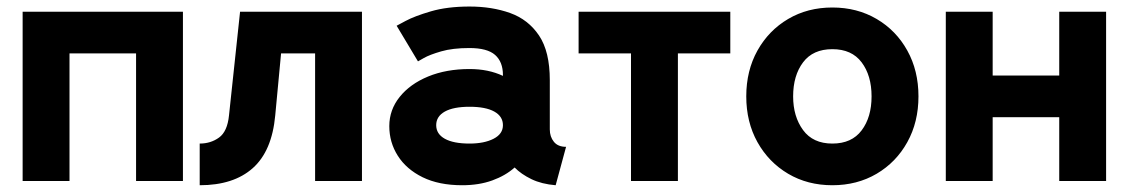

<svg xmlns="http://www.w3.org/2000/svg" viewBox="-20 -543 3386 576"><path d="M47.9 -507.8H528.8V0H388.2V-382.8H188.5V0H47.9Z M1065.9 -507.8V0H925.3V-382.8H823.2L805.7 -196.8Q795.9 -89.8 738.3 -38.6Q680.7 12.7 579.1 12.7V-112.3Q612.3 -112.3 637.2 -130.4Q662.1 -148.4 667 -196.8L700.2 -507.8Z M1366.7 12.7Q1296.9 12.7 1248 -11.2Q1199.2 -35.2 1173.6 -75.4Q1147.9 -115.7 1147.9 -164.6Q1147.9 -213.4 1179 -252.2Q1210 -291 1264.4 -313.5Q1318.8 -335.9 1388.7 -335.9Q1445.3 -335.9 1488.8 -315.4V-317.9Q1488.8 -357.4 1465.3 -378.2Q1441.9 -398.9 1388.2 -398.9Q1337.9 -398.9 1303.5 -388.9Q1269 -378.9 1251.5 -368.9Q1233.9 -358.9 1233.9 -358.9L1169.9 -465.8Q1169.9 -465.8 1196.8 -480.2Q1223.6 -494.6 1272.7 -509Q1321.8 -523.4 1388.7 -523.4Q1456.1 -523.4 1510.5 -503.9Q1564.9 -484.4 1597.2 -436.3Q1629.4 -388.2 1629.4 -302.7V-154.8Q1629.4 -132.8 1641.6 -117.7Q1653.8 -102.5 1678.2 -102.5L1647 12.7Q1605 9.3 1574.2 -5.6Q1543.5 -20.5 1523.9 -40.5Q1496.6 -16.1 1456.8 -1.7Q1417 12.7 1366.7 12.7ZM1488.8 -167.5Q1488.8 -193.8 1462.9 -208.3Q1437 -222.7 1388.7 -222.7Q1340.3 -222.7 1314.5 -208.3Q1288.6 -193.8 1288.6 -167.5Q1288.6 -141.1 1314.5 -126.7Q1340.3 -112.3 1388.7 -112.3Q1432.6 -112.3 1460.7 -126.7Q1488.8 -141.1 1488.8 -167.5Z M2013.7 0H1873V-382.8H1715.8V-507.8H2170.9V-382.8H2013.7Z M2218.8 -253.9Q2218.8 -331.1 2252.4 -391.4Q2286.1 -451.7 2344.5 -486.1Q2402.8 -520.5 2477.1 -520.5Q2551.3 -520.5 2609.9 -486.1Q2668.5 -451.7 2701.9 -391.4Q2735.4 -331.1 2735.4 -253.9Q2735.4 -176.8 2701.9 -116.5Q2668.5 -56.2 2609.9 -21.7Q2551.3 12.7 2477.1 12.7Q2402.8 12.7 2344.5 -21.7Q2286.1 -56.2 2252.4 -116.5Q2218.8 -176.8 2218.8 -253.9ZM2359.4 -253.9Q2359.4 -193.4 2389.2 -152.8Q2418.9 -112.3 2477.1 -112.3Q2535.2 -112.3 2564.9 -151.9Q2594.7 -191.4 2594.7 -253.9Q2594.7 -316.4 2564.9 -356Q2535.2 -395.5 2477.1 -395.5Q2418.9 -395.5 2389.2 -356Q2359.4 -316.4 2359.4 -253.9Z M2817.4 -507.8H2958V-316.4H3157.7V-507.8H3298.3V0H3157.7V-191.4H2958V0H2817.4Z"/></svg>

Font: Giphurs
Style: Bold
Weight: 700
Version: Version 0.920; ttfautohint (v1.8.4.7-5d5b)